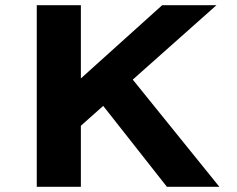

<svg xmlns="http://www.w3.org/2000/svg" viewBox="-20 -720 915 740"><path d="M240.1 -189.5 198.6 -333.9 605.1 -700H814.3ZM121.7 0V-700H291.7V0ZM623.3 0 347.4 -350.5 456.8 -456.4 825.5 0Z"/></svg>

Font: Lexend Exa
Style: Regular
Weight: 400
Designer: Bonnie Shaver-Troup, Thomas Jockin
Foundry: Lexend
Version: Version 1.007